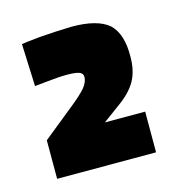

<svg xmlns="http://www.w3.org/2000/svg" viewBox="-62 -856 403 433"><g transform="rotate(-15 140.0 -639.5)"><path d="M252 -478V-573H158L196 -601Q226 -622 239 -645Q252 -668 252 -701Q253 -754 228 -778Q202 -801 141 -801Q104 -800 65 -797Q26 -793 23 -792L27 -693Q30 -693 57 -696Q84 -699 103 -699Q122 -699 131 -696Q140 -693 140 -684Q140 -673 130 -660Q119 -647 94 -627L21 -568V-478Z"/></g></svg>

Font: RazerF5
Style: Bold
Weight: 700
Foundry: Razer Inc.
Version: Version 1.000;PS 001.001;hotconv 1.0.56